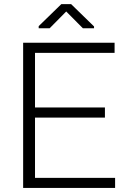

<svg xmlns="http://www.w3.org/2000/svg" viewBox="-20 -920 616 940"><path d="M493.7 -344.2H151.4V-49.3H543.5V0H93.3V-710.9H541V-661.1H151.4V-394H493.7ZM440.4 -790.5V-781.7H385.7L304.2 -863.8L223.1 -781.7H169.4V-792L280.3 -899.9H328.1Z"/></svg>

Font: Franko
Style: Light
Weight: 300
Designer: Google
Version: Version 1.200310; 2013